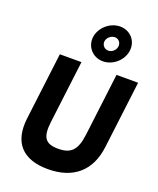

<svg xmlns="http://www.w3.org/2000/svg" viewBox="-184 -1129 1038 1261"><g transform="rotate(20 335.0 -498.5)"><path d="M369 -893C372 -919 398 -942 425 -942C451 -942 470 -920 467 -893C464 -866 439 -844 413 -844C386 -844 366 -867 369 -893ZM289 -893C281 -824 333 -766 403 -766C474 -766 539 -824 547 -893C556 -963 504 -1020 434 -1020C364 -1020 298 -963 289 -893ZM519 -713 465 -275C451 -162 411 -126 324 -126C236 -126 206 -162 220 -275L274 -713H123L65 -243C44 -69 130 23 306 23C482 23 591 -69 612 -243L670 -713Z"/></g></svg>

Font: Bluebird
Style: SfBdObl
Weight: 700
Designer: Jasper
Foundry: Cannot Into Space Fonts
Version: Version 0.98